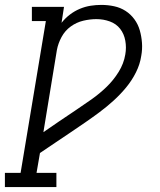

<svg xmlns="http://www.w3.org/2000/svg" viewBox="-33 -763 653 783"><path d="M197 0H-13V-58H51L154 -677H97V-735H228L218 -670Q233 -689 252 -703.5Q271 -718 292.5 -727Q314 -736 336 -739.5Q358 -743 380 -743Q407 -743 432.5 -737.5Q458 -732 479 -718.5Q500 -705 515 -684.5Q530 -664 537 -639.5Q544 -615 546 -588.5Q548 -562 543 -535Q538 -501 521.5 -468Q505 -435 481.5 -406.5Q458 -378 430.5 -353Q403 -328 373.5 -306Q344 -284 313.5 -263Q283 -242 252.5 -221.5Q222 -201 191.5 -180.5Q161 -160 130 -139L116 -58H197ZM144 -224Q177 -247 209.5 -269Q242 -291 275 -313Q308 -335 340.5 -358Q373 -381 401.5 -408.5Q430 -436 451 -470Q472 -504 478 -541Q483 -569 478 -597Q473 -625 457 -645.5Q441 -666 415 -675.5Q389 -685 360 -685Q334 -685 306.5 -678.5Q279 -672 255.5 -655Q232 -638 218 -612Q204 -586 199 -559Z"/></svg>

Font: Iosevka HT Light Extended
Style: Italic
Weight: 300
Width: 7
Italic angle: -9°
Monospace: yes
Designer: Belleve Invis
Foundry: Belleve Invis
Version: Version 32.3.0; ttfautohint (v1.8.4)